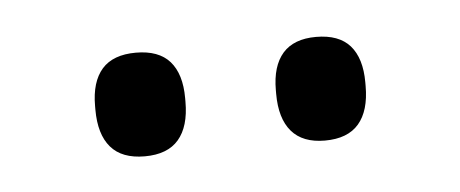

<svg xmlns="http://www.w3.org/2000/svg" viewBox="-25 -695 371 155"><g transform="rotate(-5 161.0 -617.0)"><path d="M88 -575Q69.5 -575 60.5 -585.5Q51.5 -596 51.5 -616V-619Q51.5 -638.5 60.5 -648.8Q69.5 -659 88 -659Q106.5 -659 115.5 -648.8Q124.5 -638.5 124.5 -619V-616Q124.5 -596 115.5 -585.5Q106.5 -575 88 -575ZM234 -575Q216 -575 207 -585.5Q198 -596 198 -616V-619Q198 -638.5 207 -648.8Q216 -659 234 -659Q252.5 -659 261.5 -648.8Q270.5 -638.5 270.5 -619V-616Q270.5 -596 261.5 -585.5Q252.5 -575 234 -575Z"/></g></svg>

Font: Anek Telugu Medium Light
Style: Regular
Weight: 300
Version: Version 1.003